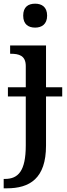

<svg xmlns="http://www.w3.org/2000/svg" viewBox="-34 -783 366 1043"><path d="M157 -633C192 -633 222 -651 222 -698C222 -746 192 -763 157 -763C120 -763 92 -746 92 -698C92 -651 120 -633 157 -633ZM-14 240H3C127 240 216 187 216 8V-259H304V-309H216V-536H21V-491H24C68 -491 106 -482 106 -424V-309H9V-259H106V7C106 146 65 189 -7 189H-14Z"/></svg>

Font: Noto Serif Medium
Style: Regular
Weight: 500
Designer: Monotype Design Team
Foundry: Monotype Imaging Inc.
Version: Version 2.013